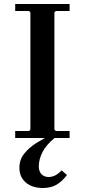

<svg xmlns="http://www.w3.org/2000/svg" viewBox="-20 -690 424 960"><path d="M328 -635H259L252 -628V-42L259 -35H328V0H56V-35H125L132 -42V-628L125 -635H56V-670H328ZM240 -18 253 0Q212 33 193 69.5Q174 106 174 142Q174 167 187.5 181Q201 195 223 195Q239 195 255 187.5Q271 180 288 162L315 185Q289 219 261 234.5Q233 250 195 250Q141 250 109 222.5Q77 195 77 149Q77 109 100.5 79Q124 49 161 25.5Q198 2 240 -18Z"/></svg>

Font: Brygada 1918 SemiBold
Style: Regular
Weight: 600
Designer: Mateusz Machalski | Borys Kosmynka | Przemek Hoffer
Foundry: NIEPODLEGLA 2018
Version: Version 3.006